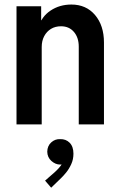

<svg xmlns="http://www.w3.org/2000/svg" viewBox="-20 -559 540 863"><path d="M54.2 0V-530.8H165V-467.8H185.1L153.3 -436.5Q166.5 -484.4 207.3 -511.5Q248 -538.6 300.8 -538.6Q367.2 -538.6 407.2 -491.5Q447.3 -444.3 447.3 -367.7V0H334V-349.1Q334 -390.1 312.3 -415.5Q290.5 -440.9 254.4 -440.9Q228.5 -440.9 209.2 -429.2Q189.9 -417.5 178.7 -396.5Q167.5 -375.5 167.5 -348.1V0ZM210 284.7 182.6 252.9 225.6 215.3Q234.9 207 244.4 196.5Q253.9 186 260.3 174.8Q266.6 163.6 266.1 153.3L282.7 151.9Q281.7 163.6 273.9 172.1Q266.1 180.7 250 180.7Q229.5 180.7 211.2 164.6Q192.9 148.4 192.4 123Q192.9 96.7 210.2 81.1Q227.5 65.4 250 66.4Q275.9 65.4 293 82.5Q310.1 99.6 310.1 131.8Q310.1 157.2 300.3 178.7Q290.5 200.2 277.6 216.1Q264.6 231.9 255.4 240.7Z"/></svg>

Font: Reddit Sans Condensed SemiBold
Style: Regular
Weight: 600
Designer: Stephen Hutchings
Foundry: Reddit
Version: Version 1.014